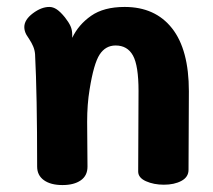

<svg xmlns="http://www.w3.org/2000/svg" viewBox="-20 -531 614 553"><path d="M524 -268 523 -42Q523 -21 502.5 -10Q482 1 452 1Q423 1 400.5 -9Q378 -19 378 -37L379 -269Q379 -342 363 -371Q347 -400 313 -400Q284 -400 267 -374Q250 -348 238 -273Q231 -231 231 -180L232 -51Q232 -25 212.5 -11.5Q193 2 160 2Q126 2 106.5 -12Q87 -26 87 -51Q87 -259 81 -375Q80 -387 75.5 -397.5Q71 -408 65 -417Q59 -426 56 -431Q50 -442 50 -453Q50 -474 74.5 -492.5Q99 -511 122 -511Q133 -511 143.5 -504Q154 -497 167 -481Q178 -467 183 -456Q188 -445 188 -431V-422Q206 -460 242.5 -485.5Q279 -511 339 -511Q427 -511 475.5 -449.5Q524 -388 524 -268Z"/></svg>

Font: Mali
Style: Bold
Weight: 700
Designer: Kitiyaporn Chalermlarp | Katatrad Aksorn Co.,Ltd.
Foundry: Cadson Demak Co.,Ltd.
Version: Version 1.000; ttfautohint (v1.6)